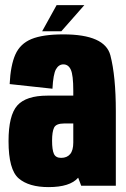

<svg xmlns="http://www.w3.org/2000/svg" viewBox="-20 -740 504 765"><path d="M303.5 0 291.5 -32Q259 5.5 173.5 5.5Q95 5.5 54.5 -29.2Q14 -64 14 -177.5Q14 -280.5 49 -319.8Q84 -359 169.5 -359H272V-378.5Q272 -441 262.2 -462.2Q252.5 -483.5 232.5 -483.5Q214 -483.5 203 -464Q192 -444.5 189 -386.5L18.5 -405Q22 -479.5 41.2 -522.8Q60.5 -566 105.5 -584.5Q150.5 -603 232.5 -603Q398 -603 419.8 -519.5Q441.5 -436 441.5 -297.5V0ZM272 -172V-248H235.5Q203.5 -248 195.5 -231.5Q187.5 -215 187.5 -179.5Q187.5 -143 194.8 -127Q202 -111 223.5 -111Q247 -111 259.5 -126Q272 -141 272 -172ZM148 -615.5 205.5 -719.5H316L224.5 -615.5Z"/></svg>

Font: Anybody Condensed ExtraBold
Style: Regular
Weight: 800
Width: 3
Designer: Tyler Finck
Foundry: Etcetera Type Company
Version: Version 1.010; ttfautohint (v1.8.3) -l 8 -r 50 -G 200 -x 14 